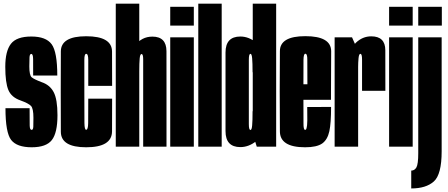

<svg xmlns="http://www.w3.org/2000/svg" viewBox="-20 -805 2459 1054"><path d="M154 3.5Q233.5 3.5 264.5 -36Q295.5 -75.5 295.5 -172.5Q295.5 -260 274.5 -299.5Q253.5 -339 208.5 -354Q166.5 -370 153.8 -380.8Q141 -391.5 141 -440.5Q141 -472 142 -490.5Q143 -509 152 -509Q161.5 -509 161.8 -480.5Q162 -452 162 -390.5H294.5Q294.5 -520 263.5 -562.2Q232.5 -604.5 152 -604.5Q71 -604.5 40 -564.5Q9 -524.5 9 -438.5Q9 -351 26 -310.8Q43 -270.5 93 -253.5Q137 -237.5 150.2 -223.5Q163.5 -209.5 163.5 -158Q163.5 -126.5 162.8 -109.2Q162 -92 153.5 -92Q143.5 -92 143 -116.2Q142.5 -140.5 142.5 -211H10Q10 -77 41.2 -36.8Q72.5 3.5 154 3.5Z M453 3.5Q594.5 3.5 595 -84Q595.5 -171.5 595.5 -263.5H464.5Q464.5 -167 464 -129.8Q463.5 -92.5 453 -92.5Q444 -92.5 443.5 -129.5Q443 -166.5 443 -299.5Q443 -442.5 443 -476Q443 -509.5 453 -509.5Q464.5 -509.5 464.5 -476.2Q464.5 -443 464.5 -333.5H595.5Q595.5 -438 595 -522Q594.5 -606 453 -606Q314.5 -606 314 -522.8Q313.5 -439.5 313.5 -299.5Q313.5 -166.5 314 -81.5Q314.5 3.5 453 3.5Z M615.5 0H744.5V-785H615.5ZM766 0H894V-346Q894 -444.5 893.8 -524.2Q893.5 -604 816.5 -604Q758 -604 719.8 -554.2Q681.5 -504.5 681.5 -420L744.5 -413.5Q744.5 -459.5 746.8 -484Q749 -508.5 757 -508.5Q766 -508.5 766 -480Q766 -451.5 766 -346.5Z M914.5 0H1044V-600H914.5ZM914.5 -767.5V-664.5H1044V-767.5Z M1068.5 0H1197V-785H1068.5Z M1389.5 0H1496V-785H1367.5V-71ZM1299.5 2.5Q1346.5 2.5 1388 -31.5Q1429.5 -65.5 1429.5 -145L1366.5 -195Q1366.5 -141.5 1364.2 -116.5Q1362 -91.5 1355 -91.5Q1346 -91.5 1346 -123.5Q1346 -155.5 1346 -301Q1346 -445 1346 -477.2Q1346 -509.5 1355 -509.5Q1362 -509.5 1364.2 -484.8Q1366.5 -460 1366.5 -408L1429.5 -455.5Q1429.5 -535 1388 -569.8Q1346.5 -604.5 1299.5 -604.5Q1218 -604.5 1218 -516.8Q1218 -429 1218 -301Q1218 -173 1218 -85.2Q1218 2.5 1299.5 2.5Z M1655 3.5V-92Q1645.5 -92 1646 -129Q1645.5 -165.5 1645.5 -302.5Q1645.5 -443 1646 -476Q1646.5 -510 1656 -510Q1667.5 -510 1667 -477Q1667 -445.5 1667.5 -342.5H1634.5V-257H1797Q1797 -279.5 1797 -302.5Q1797 -441.5 1798 -524.5Q1797 -606.5 1656 -606.5Q1516.5 -606.5 1516.5 -524Q1515.5 -441 1515.5 -303.5Q1515.5 -175 1516.5 -85.5Q1515.5 3.5 1655 3.5ZM1655 -92V3.5Q1719 3.5 1749 -17.5Q1778 -38.5 1788 -84.5Q1797.5 -128.5 1797.5 -218L1666.5 -217.5Q1666.5 -176.5 1667 -144Q1666.5 -112.5 1663 -102Q1660.5 -92 1655 -92Z M1967.5 -306.5H2095.5Q2095.5 -453.5 2095.2 -529.5Q2095 -605.5 2018 -605.5Q1970.5 -605.5 1933.8 -570.5Q1897 -535.5 1897 -444.5L1946 -438Q1946 -460.5 1948.2 -485Q1950.5 -509.5 1958.5 -509.5Q1967.5 -509.5 1967.5 -478Q1967.5 -446.5 1967.5 -306.5ZM1817 0H1946V-524.5L1912.5 -600H1817Z M2116 0H2245.5V-600H2116ZM2116 -767.5V-664.5H2245.5V-767.5Z M2237.5 229.5Q2318.5 229.5 2361.5 191.2Q2404.5 153 2404.5 25.5V-600H2276V36Q2276 96 2266 113.8Q2256 131.5 2237.5 131.5ZM2276 -767.5V-664.5H2405.5V-767.5Z"/></svg>

Font: Anybody UltraCondensed
Style: Bold
Weight: 700
Width: 1
Version: Version 1.113;gftools[0.9.25]